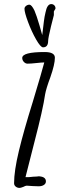

<svg xmlns="http://www.w3.org/2000/svg" viewBox="-20 -919 332 941"><path d="M49 -21Q49 -81 72.5 -179Q96 -277 141 -421Q186 -570 197 -613Q185 -613 158 -610Q131 -607 115 -607Q105 -607 97 -615.5Q89 -624 89 -635Q89 -664 199 -664Q249 -664 249 -636Q249 -604 227 -541Q206 -485 201 -456Q191 -385 149 -224L105 -51H123L144 -53Q153 -54 165 -54V-55Q205 -55 205 -30Q205 -19 195 -12.5Q185 -6 170 -6Q154 -6 141 -7L111 -9Q105 -9 94 -3Q81 2 76 2Q65 2 57 -4.5Q49 -11 49 -21ZM100 -876Q100 -884 107.5 -890Q115 -896 124 -896Q135 -896 149 -867Q159 -844 174 -793L187 -747Q190 -771 191 -780Q192 -789 195 -813.5Q198 -838 203 -858Q211 -899 231 -899Q240 -899 246 -893Q252 -887 252 -878Q252 -875 248 -870L244 -863V-845L230 -790Q216 -732 216 -719Q216 -687 191 -687Q179 -687 157 -725.5Q135 -764 117.5 -811Q100 -858 100 -876Z"/></svg>

Font: Amatic SC
Style: Bold
Weight: 700
Designer: Multiple Designers
Foundry: Vernon Adams
Version: Version 2.505